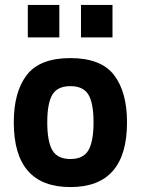

<svg xmlns="http://www.w3.org/2000/svg" viewBox="-20 -748 572 780"><path d="M496 -251Q496 12 266 12Q36 12 36 -251Q36 -375 89 -443.5Q142 -512 266 -512Q390 -512 443 -443.5Q496 -375 496 -251ZM192.5 -138Q213 -102 266 -102Q319 -102 339.5 -138Q360 -174 360 -251Q360 -328 339.5 -363Q319 -398 266 -398Q213 -398 192.5 -363Q172 -328 172 -251Q172 -174 192.5 -138ZM93 -596V-728H221V-596ZM309 -596V-728H437V-596Z"/></svg>

Font: Titillium-CLs Web
Style: CLs-Bold
Weight: 700
Version: Version 1.002;PS 57.000;hotconv 1.0.70;makeotf.lib2.5.55311